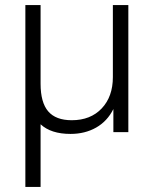

<svg xmlns="http://www.w3.org/2000/svg" viewBox="-20 -521 609 757"><path d="M486 -501V0H427V-91Q403 -43 359 -18Q315 7 258 7Q181 7 140 -31V216H80V-501H140V-191Q140 -117 170 -82Q200 -47 263 -47Q337 -47 381 -93.5Q425 -140 425 -217V-501Z"/></svg>

Font: Muli Light
Style: Regular
Weight: 300
Designer: Vernon Adams
Foundry: Vernon Adams
Version: Version 2.100